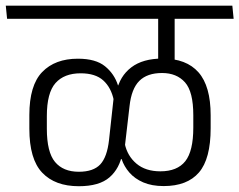

<svg xmlns="http://www.w3.org/2000/svg" viewBox="-39 -650 828 664"><path d="M450 -585H663L658.5 -630.5H445.5ZM564.5 -600.5H508V-481H564.5ZM769 -585 764.5 -630.5H-19L-14.5 -585ZM565 -434V-599H508V-434ZM689.5 -206.5V-251.5Q689.5 -352 647.5 -399.8Q605.5 -447.5 523 -447.5Q455 -447.5 415 -417Q375 -386.5 364 -333L355.5 -325.5L338 -165.5Q331.5 -107 307.8 -81.5Q284 -56 233.5 -56Q179.5 -56 151.2 -90Q123 -124 123 -205V-248.5Q123 -329 153 -362.8Q183 -396.5 240 -396.5Q291 -396.5 318.2 -371.8Q345.5 -347 354.5 -303.5H364.5L375 -355H369Q356.5 -394.5 324.2 -420.8Q292 -447 230.5 -447Q151.5 -447 107 -401Q62.5 -355 62.5 -252V-205Q62.5 -99.5 107 -52.8Q151.5 -6 233.5 -6Q304.5 -6 339.8 -36.8Q375 -67.5 384.5 -120.5L391 -128L409 -283Q415.5 -343 442.8 -370.2Q470 -397.5 521.5 -397.5Q572 -397.5 600.8 -365.2Q629.5 -333 629.5 -251.5V-209Q629.5 -127.5 601.8 -92.5Q574 -57.5 515.5 -57.5Q464.5 -57.5 433 -84Q401.5 -110.5 392.5 -153H381L373.5 -100H381.5Q390 -74.5 408.5 -53.2Q427 -32 456.5 -19.2Q486 -6.5 527 -6.5Q608.5 -6.5 649 -53.5Q689.5 -100.5 689.5 -206.5Z"/></svg>

Font: Anek Devanagari Medium Light
Style: Regular
Weight: 300
Version: Version 1.003